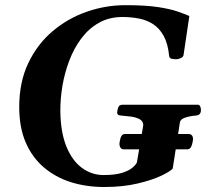

<svg xmlns="http://www.w3.org/2000/svg" viewBox="-20 -728 822 761"><path d="M393.1 13.2Q321.3 13.2 260 -6.3Q198.7 -25.9 152.8 -65.4Q106.9 -105 81.5 -164.3Q56.2 -223.6 56.2 -303.7Q56.2 -402.8 92.3 -478.3Q128.4 -553.7 189 -604.7Q249.5 -655.8 324.2 -681.6Q398.9 -707.5 476.6 -707.5Q556.6 -707.5 606 -700Q655.3 -692.4 683.8 -682.4Q712.4 -672.4 730.5 -664.6L708 -513.2Q707.5 -502 696.5 -497.6Q685.5 -493.2 679.7 -493.2Q668.5 -493.2 659.9 -495.1Q651.4 -497.1 650.4 -506.8Q645.5 -555.2 628.9 -585.4Q612.3 -615.7 587.2 -632.1Q562 -648.4 530.8 -654.5Q499.5 -660.6 465.3 -660.6Q413.1 -660.6 372.6 -637.9Q332 -615.2 302.7 -576.2Q273.4 -537.1 254.9 -488.5Q236.3 -439.9 227.5 -387.9Q218.8 -335.9 219.2 -287.6Q220.2 -203.1 243.4 -146.7Q266.6 -90.3 305.2 -62.3Q343.8 -34.2 390.6 -34.2Q435.1 -34.2 462.4 -42.5Q489.7 -50.8 503.9 -62.5Q518.1 -74.2 522.5 -84L547.9 -231.9Q547.4 -248.5 532.5 -256.1Q517.6 -263.7 497.6 -266.1Q477.5 -268.6 460 -270Q444.3 -270.5 444.3 -281.2Q444.3 -287.1 447.8 -300Q451.2 -313 466.3 -313H763.7Q770.5 -313 773.4 -306.4Q776.4 -299.8 776.4 -293Q776.9 -271.5 756.8 -270Q734.4 -268.6 713.6 -261.7Q692.9 -254.9 692.4 -238.8L664.6 -60.1Q656.2 -49.3 620.1 -32Q584 -14.6 525.6 -0.7Q467.3 13.2 393.1 13.2ZM469.2 -136.2Q461.4 -136.2 456.8 -144Q452.1 -151.9 454.1 -164.6Q456.5 -180.7 461.2 -188.5Q465.8 -196.3 474.1 -196.8H728Q737.3 -196.8 741.9 -189.7Q746.6 -182.6 744.1 -168.9Q742.2 -154.8 737.5 -146Q732.9 -137.2 724.6 -136.2Z"/></svg>

Font: Gelasio SemiBold
Style: Italic
Weight: 600
Italic angle: -8.5°
Designer: Eben Sorkin
Foundry: Eben Sorkin
Version: Version 1.008